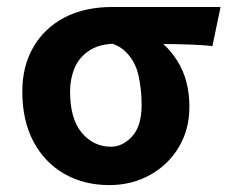

<svg xmlns="http://www.w3.org/2000/svg" viewBox="-20 -518 657 550"><path d="M611.8 -498 588.4 -385.7Q568.8 -388.7 531 -390.1Q493.2 -391.6 450.4 -392.1Q407.7 -392.6 371.1 -392.8Q334.5 -393.1 316.4 -393.1Q266.1 -393.1 236.3 -373.5Q206.5 -354 193.6 -323Q180.7 -292 180.7 -256.3Q180.7 -177.2 214.4 -137.5Q248 -97.7 297.9 -97.7Q331.1 -97.7 358.4 -127.2Q385.7 -156.7 385.7 -217.3Q385.7 -262.2 376.5 -303Q367.2 -343.8 338.6 -371.1Q310.1 -398.4 252.9 -402.3V-469.7Q333.5 -461.9 394 -429.7Q454.6 -397.5 488.5 -342.8Q522.5 -288.1 522.5 -212.4Q522.5 -146.5 491.9 -95.9Q461.4 -45.4 409.4 -16.6Q357.4 12.2 293 12.2Q220.7 12.2 164.3 -20Q107.9 -52.2 75.9 -112.3Q43.9 -172.4 43.9 -256.3Q43.9 -327.6 75 -382.1Q106 -436.5 163.8 -467.3Q221.7 -498 302.7 -498Z"/></svg>

Font: Andika
Style: Bold
Weight: 700
Designer: Victor Gaultney, Annie Olsen, Julie Remington, Don Collingsworth, Eric Hays, Becca Hirsbrunner
Foundry: SIL International
Version: Version 6.101